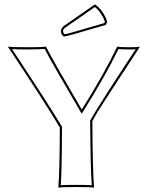

<svg xmlns="http://www.w3.org/2000/svg" viewBox="-20 -863 693 886"><path d="M406.2 -304.2Q407.7 -70.8 414.1 2.9Q397.5 0 331.1 0Q265.6 0 249 2.9Q255.4 -62 255.9 -274.9Q194.3 -379.4 16.1 -647.9Q33.7 -645 113.8 -645Q174.3 -645 191.9 -647.9Q226.6 -580.1 352.5 -365.7Q355.5 -360.8 357.4 -357.4Q459.5 -520 521 -647.9Q533.7 -645 579.1 -645Q612.8 -645 626 -647.9Q448.7 -377 431.2 -348.1Q417 -323.7 406.2 -304.2ZM418 -842.8Q458 -814.5 475.1 -762.2L467.8 -748L315.9 -704.1Q284.7 -695.3 276.9 -694.8Q266.6 -694.8 261.7 -713.9Q260.7 -717.8 261.2 -720.2Q262.7 -734.4 275.9 -744.1ZM396 -304.2V-306.6L397.5 -309.1Q428.2 -365.2 577.1 -591.8Q592.8 -615.7 606 -635.7Q595.2 -635.3 579.1 -634.8Q542.5 -634.8 526.9 -636.7Q464.8 -509.8 365.7 -352.1L356.9 -338.4L348.6 -352.5Q222.7 -567.4 194.3 -621.6Q189.9 -629.9 186.5 -637.2Q165.5 -635.3 113.8 -634.8Q62 -634.8 35.6 -636.2Q213.9 -366.7 264.6 -280.3L266.1 -277.8V-274.9Q265.6 -78.6 260.3 -8.3Q282.7 -9.8 331.1 -9.8Q380.9 -9.8 403.3 -8.3Q397.5 -96.7 396 -304.2ZM418 -830.6 281.7 -735.8Q271 -728.5 271 -720.2Q271.5 -711.4 277.8 -705.1Q285.6 -705.6 313 -713.4L460.9 -756.3L464.4 -762.7Q448.7 -805.7 418 -830.6Z"/></svg>

Font: Linux Biolinum Outline O
Style: Bold
Weight: 700
Designer: Philipp H. Poll
Foundry: Philipp H. Poll
Version: Version 0.9.2